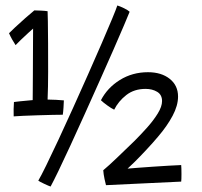

<svg xmlns="http://www.w3.org/2000/svg" viewBox="-20 -672 740 702"><path d="M154 -308Q166 -308 184.8 -307Q203.5 -306 213.5 -305Q213.5 -297.5 212.2 -279Q211 -260.5 209.5 -252.5Q198.5 -252.5 173 -252Q147.5 -251.5 118 -250.5Q88.5 -249.5 64 -248.5Q39.5 -247.5 30 -246.5Q29.5 -257 29.8 -272.8Q30 -288.5 31 -299Q37.5 -300 52 -301.5Q66.5 -303 80.2 -304.2Q94 -305.5 99.5 -306Q99.5 -314 99.8 -339.8Q100 -365.5 100.2 -399.8Q100.5 -434 100.5 -468.8Q100.5 -503.5 100.8 -530.5Q101 -557.5 101 -567.5Q97 -564 83.5 -551.8Q70 -539.5 56.2 -526.2Q42.5 -513 37 -507Q31 -516 24.2 -528Q17.5 -540 13 -550.5Q18 -556 35.2 -572Q52.5 -588 72.5 -605.8Q92.5 -623.5 105.5 -634Q114.5 -634 129.8 -633.2Q145 -632.5 154 -631Q154.5 -626 155 -593.8Q155.5 -561.5 155.8 -513Q156 -464.5 156 -409.5Q156 -353.5 154 -308ZM409 -652Q419 -649 433.8 -641.8Q448.5 -634.5 454 -629Q449 -616.5 433.5 -579.8Q418 -543 395 -490.8Q372 -438.5 345 -378Q318 -317.5 290.5 -256.5Q263 -195.5 238 -141.2Q213 -87 193.8 -47.2Q174.5 -7.5 165 10Q158.5 8 141.5 0Q124.5 -8 120 -11.5Q129.5 -27.5 149 -67.2Q168.5 -107 193.8 -161.2Q219 -215.5 247 -277.2Q275 -339 302 -400Q329 -461 351.8 -513.5Q374.5 -566 389.8 -602.8Q405 -639.5 409 -652ZM642.5 -68.5Q643.5 -57 643.5 -35.8Q643.5 -14.5 642.5 -8L367.5 5Q366 0 362.2 -17.5Q358.5 -35 357.5 -49.5Q378 -66.5 409.2 -96.5Q440.5 -126.5 472 -157Q494.5 -179.5 517.8 -205.5Q541 -231.5 556.8 -257Q572.5 -282.5 572.5 -302.5Q572.5 -325.5 554.8 -336.2Q537 -347 512.5 -347Q470.5 -347 441.8 -324.5Q413 -302 397.5 -271Q387.5 -275.5 372 -286.8Q356.5 -298 349 -305.5Q372.5 -351 418.2 -379.5Q464 -408 521 -408Q570 -408 600.5 -383.8Q631 -359.5 631 -319Q631 -286 611 -248.5Q591 -211 558 -172.5Q540 -151 516.2 -125.5Q492.5 -100 472.5 -80.2Q452.5 -60.5 446.5 -55.5Q458.5 -56.5 483.5 -58.5Q508.5 -60.5 538.8 -62.5Q569 -64.5 597 -66.2Q625 -68 642.5 -68.5Z"/></svg>

Font: Grandstander Light
Style: Regular
Weight: 300
Designer: Tyler Finck
Foundry: Etcetera Type Co
Version: Version 1.200; ttfautohint (v1.8.3)